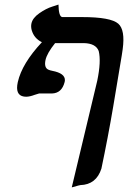

<svg xmlns="http://www.w3.org/2000/svg" viewBox="-20 -596 555 832"><path d="M204.6 -190.9H181.6Q181.6 -190.9 149.4 -190.9Q146 -190.4 130.4 -185.1Q109.9 -177.2 93.8 -176.8Q48.8 -176.8 54.7 -226.6Q55.7 -233.4 57.1 -240.2Q75.2 -320.8 161.6 -413.1Q127.4 -429.7 117.2 -465.8Q113.3 -481 116.2 -494.1Q121.1 -518.1 150.4 -538.6Q179.7 -559.1 206.5 -567.4L233.4 -576.2Q234.4 -523.4 250 -522H335.9Q460 -522 492.7 -493.2Q522.9 -466.3 511.7 -383.3Q509.8 -370.6 507.8 -356.9L470.7 -134.8Q447.8 0 419.4 134.8Q397 204.1 328.1 206.1Q325.2 206.1 293.9 215.3H293L291 215.8L401.4 -246.1Q418.9 -330.1 407.7 -375Q395 -408.2 342.8 -409.2H218.8Q183.6 -365.2 177.2 -335.9Q170.4 -303.2 189 -294.4Q196.3 -291 206.5 -289.1Q262.7 -278.3 261.2 -247.6Q260.7 -243.7 260.3 -241.2Q248 -191.9 204.6 -190.9Z"/></svg>

Font: Linux Libertine Slanted O
Style: Bold Slanted
Weight: 700
Designer: Philipp H. Poll
Foundry: Philipp H. Poll
Version: Version 5.0.0